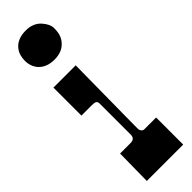

<svg xmlns="http://www.w3.org/2000/svg" viewBox="-253 -727 727 727"><g transform="rotate(-45 110.5 -363.5)"><path d="M77.1 -145Q100.1 -145 100.1 -167V-333Q100.1 -342.8 94.7 -346.4Q89.4 -350.1 75.2 -350.1H19V-500H138.2Q134.8 -194.3 134.8 -180.7V-162.1Q134.8 -156.7 139.2 -150.9Q143.6 -145 150.9 -145H213.9V0H19L21 -145ZM14.2 -648.4Q14.2 -660.6 17.6 -674.1Q21 -687.5 30.3 -699.2Q52.2 -727.1 98.1 -727.1Q137.7 -727.1 160.2 -701.2Q180.2 -678.2 180.2 -657.7Q180.2 -637.2 175.8 -623.5Q171.4 -609.9 161.6 -598.6Q139.2 -571.8 97.2 -571.8Q55.2 -571.8 32.7 -596.7Q14.2 -617.7 14.2 -648.4Z"/></g></svg>

Font: Smokum
Style: Regular
Weight: 400
Designer: Astigmatic (AOETI)
Foundry: Astigmatic (AOETI)
Version: Version 1.001